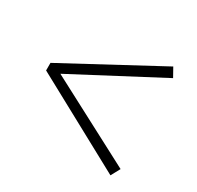

<svg xmlns="http://www.w3.org/2000/svg" viewBox="-122 -777 846 823"><g transform="rotate(30 301.5 -365.5)"><path d="M51.1 -347.4V-384.9L514.7 -634.6L539 -591.1L93.4 -356.3V-375L539 -140.9L514.7 -96Z"/></g></svg>

Font: Noto Serif HK ExtraLight
Style: Regular
Weight: 200
Designer: Ryoko NISHIZUKA 西塚涼子 (kana & ideographs); Frank Grießhammer (Latin, Greek & Cyrillic); Wenlong ZHANG 张文龙 (bopomofo); San
Foundry: Adobe
Version: Version 2.002-H1;hotconv 1.1.0;makeotfexe 2.6.0